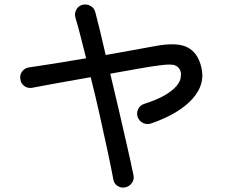

<svg xmlns="http://www.w3.org/2000/svg" viewBox="-20 -803 1040 863"><path d="M543 39.1Q524.4 43 508.3 32.7Q492.2 22.5 489.3 2.9Q480.5 -44.9 464.4 -120.1Q448.2 -195.3 428.7 -283.2Q409.2 -371.1 387.7 -456.1Q308.6 -442.4 236.3 -429.2Q164.1 -416 123 -408.2Q103.5 -405.3 88.4 -417Q73.2 -428.7 71.3 -448.2Q68.4 -466.8 79.6 -481.9Q90.8 -497.1 110.4 -500Q153.3 -505.9 222.2 -517.1Q291 -528.3 367.2 -541Q353.5 -595.7 341.3 -643.1Q329.1 -690.4 319.3 -722.7Q313.5 -742.2 322.8 -759.3Q332 -776.4 349.6 -781.2Q369.1 -786.1 386.2 -776.9Q403.3 -767.6 408.2 -749Q418 -710.9 430.2 -661.6Q442.4 -612.3 455.1 -555.7Q521.5 -567.4 579.6 -578.1Q637.7 -588.9 676.8 -595.7Q773.4 -614.3 821.3 -590.8Q869.1 -567.4 884.8 -501Q904.3 -424.8 844.7 -358.4Q785.2 -292 659.2 -248Q639.6 -242.2 623 -250Q606.4 -257.8 598.6 -277.3Q592.8 -294.9 601.1 -312.5Q609.4 -330.1 627.9 -335.9Q688.5 -355.5 722.7 -376Q756.8 -396.5 772.9 -416Q789.1 -435.5 792 -452.6Q794.9 -469.7 792 -481.4Q785.2 -502 766.6 -509.3Q748 -516.6 694.3 -508.8Q662.1 -504.9 603.5 -494.6Q544.9 -484.4 475.6 -471.7Q496.1 -387.7 515.6 -302.2Q535.2 -216.8 552.2 -142.6Q569.3 -68.4 580.1 -14.6Q584 3.9 572.8 19.5Q561.5 35.2 543 39.1Z"/></svg>

Font: KTXP_ComRound
Style: Medium
Weight: 500
Version: Version 1.01;May 16, 2022;FontCreator 13.0.0.2683 64-bit